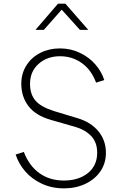

<svg xmlns="http://www.w3.org/2000/svg" viewBox="-20 -1023 679 1055"><path d="M66 -174 111 -188Q140 -112 196.5 -71.5Q253 -31 331 -31Q412 -31 463 -72Q514 -113 514 -184Q514 -241 481 -275.5Q448 -310 396 -325L257 -365Q175 -389 136 -440.5Q97 -492 97 -563Q97 -619 125 -663.5Q153 -708 201.5 -732.5Q250 -757 309 -757Q368 -757 418.5 -733Q469 -709 503.5 -669.5Q538 -630 553 -583L508 -569Q482 -639 429.5 -676.5Q377 -714 310 -714Q239 -714 192 -672Q145 -630 145 -562Q145 -505 175 -470Q205 -435 279 -412L405 -374Q479 -352 520.5 -302Q562 -252 562 -183Q562 -126 532 -82Q502 -38 449.5 -13Q397 12 332 12Q264 12 209 -14Q154 -40 118 -82Q82 -124 66 -174ZM299 -1003H339L465 -859H419L319 -970L221 -859H175Z"/></svg>

Font: Eudoxus Sans ExtraLight
Style: Regular
Weight: 200
Designer: Stijn de Vries
Foundry: tokotype
Version: Version 2.005